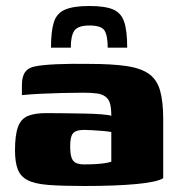

<svg xmlns="http://www.w3.org/2000/svg" viewBox="-20 -616 593 640"><path d="M278 -596Q330 -596 357 -584.5Q384 -573 394 -543Q404 -513 404 -457H339Q339 -497 328.5 -514Q318 -531 278 -531Q241 -531 228.5 -514.5Q216 -498 216 -457H150Q150 -512 159.5 -542Q169 -572 197 -584Q225 -596 278 -596ZM262 4Q188 4 142 0.5Q96 -3 72 -15.5Q48 -28 39 -52Q30 -76 30 -115Q30 -166 40 -193Q50 -220 73 -229.5Q96 -239 134 -239Q160 -239 193.5 -238.5Q227 -238 259.5 -237.5Q292 -237 317.5 -235Q343 -233 351 -230Q351 -255 347 -270Q343 -285 332 -293.5Q321 -302 303 -304.5Q285 -307 257 -307Q222 -307 186.5 -306Q151 -305 117.5 -303.5Q84 -302 53 -299V-332Q53 -361 64 -376Q75 -391 98 -395Q123 -400 171.5 -402Q220 -404 278 -403Q352 -403 400.5 -396Q449 -389 476 -370Q503 -351 513.5 -314.5Q524 -278 524 -219V-22Q504 -9 434.5 -2.5Q365 4 262 4ZM261 -68Q281 -68 298 -69Q315 -70 328.5 -72Q342 -74 351 -77V-176Q341 -178 322.5 -179.5Q304 -181 287 -182Q270 -183 262 -183Q245 -183 234 -179Q223 -175 218.5 -163Q214 -151 214 -127Q214 -105 218 -92Q222 -79 232 -73.5Q242 -68 261 -68Z"/></svg>

Font: Genos ExtraBold
Style: Regular
Weight: 800
Designer: Robert E. Leuschke
Foundry: Robert E. Leuschke
Version: Version 1.010